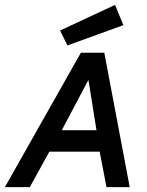

<svg xmlns="http://www.w3.org/2000/svg" viewBox="-45 -766 601 786"><path d="M0 0ZM-25 0H77L157 -145H363L391 0H486L382 -550H286ZM208 -233 317 -439 350 -233ZM460 -663 231 -580 201 -641 426 -746Z"/></svg>

Font: Cambay Devanagari
Style: Bold Italic
Weight: 700
Designer: Pooja Saxena
Foundry: Pooja Saxena
Version: Version 1.005;PS 001.005;hotconv 1.0.70;makeotf.lib2.5.58329